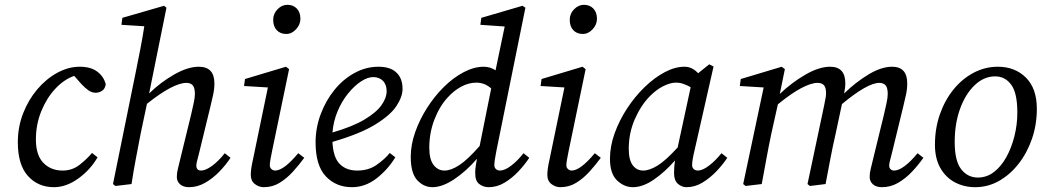

<svg xmlns="http://www.w3.org/2000/svg" viewBox="-20 -764 4335 797"><path d="M204 13Q138 13 96 -33.5Q54 -80 54 -174Q54 -237 76 -293.5Q98 -350 135 -393.5Q172 -437 218 -462Q264 -487 311 -487Q357 -487 384 -466.5Q411 -446 419 -414Q416 -395 403.5 -387Q391 -379 377 -379Q361 -379 346.5 -389.5Q332 -400 318 -415L288 -449Q245 -434 209 -395Q173 -356 151 -301.5Q129 -247 129 -185Q129 -120 160 -88Q191 -56 240 -56Q280 -56 310.5 -80Q341 -104 362 -129L385 -111Q355 -59 305 -23Q255 13 204 13Z M459 8 449 0 546 -477Q555 -521 563.5 -565.5Q572 -610 579 -655L484 -661L488 -690L661 -740L671 -732L599 -376Q647 -423 703.5 -455Q760 -487 805 -487Q870 -487 870 -418Q870 -394 864.5 -369.5Q859 -345 853 -320L808 -135Q803 -114 799 -99.5Q795 -85 795 -77Q795 -56 815 -56Q833 -56 859.5 -75Q886 -94 913 -128L937 -109Q918 -80 890.5 -51.5Q863 -23 831 -5Q799 13 765 13Q741 13 727.5 1Q714 -11 714 -30Q714 -47 718.5 -63.5Q723 -80 730 -111L773 -287Q779 -313 784 -336Q789 -359 789 -374Q789 -400 780 -410Q771 -420 754 -420Q727 -420 686 -398.5Q645 -377 590 -333L564 -210Q554 -158 544 -105.5Q534 -53 526 0Z M1021 -38Q1021 -49 1023 -64.5Q1025 -80 1032 -111L1092 -401L993 -407L997 -436L1167 -487L1180 -477L1109 -135Q1105 -116 1102.5 -101Q1100 -86 1100 -78Q1100 -68 1107 -62Q1114 -56 1122 -56Q1158 -56 1218 -128L1243 -109Q1221 -79 1195.5 -51Q1170 -23 1140.5 -5Q1111 13 1075 13Q1055 13 1038 0Q1021 -13 1021 -38ZM1168 -623Q1144 -623 1129 -638.5Q1114 -654 1114 -682Q1114 -707 1132 -725.5Q1150 -744 1173 -744Q1197 -744 1212 -728.5Q1227 -713 1227 -686Q1227 -662 1209 -642.5Q1191 -623 1168 -623Z M1529 -444Q1506 -444 1478.5 -426Q1451 -408 1425 -376Q1399 -344 1381.5 -302.5Q1364 -261 1360 -214Q1443 -238 1492.5 -267.5Q1542 -297 1563.5 -327.5Q1585 -358 1585 -385Q1585 -413 1569.5 -428.5Q1554 -444 1529 -444ZM1441 13Q1375 13 1332.5 -32Q1290 -77 1290 -173Q1290 -233 1311 -289.5Q1332 -346 1368 -390.5Q1404 -435 1451.5 -461Q1499 -487 1551 -487Q1600 -487 1625.5 -463Q1651 -439 1651 -395Q1651 -363 1626 -324.5Q1601 -286 1537.5 -247Q1474 -208 1360 -175Q1363 -111 1390 -83.5Q1417 -56 1463 -56Q1510 -56 1544 -80Q1578 -104 1598 -129L1621 -111Q1590 -60 1543 -23.5Q1496 13 1441 13Z M1762 -151Q1762 -102 1780 -79Q1798 -56 1825 -56Q1852 -56 1886.5 -78.5Q1921 -101 1971 -158L2019 -397Q2004 -410 1988.5 -415.5Q1973 -421 1958 -421Q1926 -421 1895 -404.5Q1864 -388 1838 -359Q1804 -322 1783 -267Q1762 -212 1762 -151ZM2040 -135Q2032 -95 2032 -78Q2032 -68 2039 -62Q2046 -56 2055 -56Q2075 -56 2101.5 -76Q2128 -96 2153 -128L2177 -109Q2158 -80 2131.5 -52Q2105 -24 2074 -5.5Q2043 13 2009 13Q1986 13 1969.5 0Q1953 -13 1953 -39Q1952 -50 1953.5 -64.5Q1955 -79 1960 -105Q1915 -53 1865.5 -20Q1816 13 1775 13Q1739 13 1712 -16Q1685 -45 1685 -113Q1685 -163 1703.5 -215.5Q1722 -268 1753 -316.5Q1784 -365 1823 -403.5Q1862 -442 1905 -464.5Q1948 -487 1988 -487Q2015 -487 2037 -472L2075 -654L1974 -661L1978 -690L2149 -740L2161 -732Z M2252 -38Q2252 -49 2254 -64.5Q2256 -80 2263 -111L2323 -401L2224 -407L2228 -436L2398 -487L2411 -477L2340 -135Q2336 -116 2333.5 -101Q2331 -86 2331 -78Q2331 -68 2338 -62Q2345 -56 2353 -56Q2389 -56 2449 -128L2474 -109Q2452 -79 2426.5 -51Q2401 -23 2371.5 -5Q2342 13 2306 13Q2286 13 2269 0Q2252 -13 2252 -38ZM2399 -623Q2375 -623 2360 -638.5Q2345 -654 2345 -682Q2345 -707 2363 -725.5Q2381 -744 2404 -744Q2428 -744 2443 -728.5Q2458 -713 2458 -686Q2458 -662 2440 -642.5Q2422 -623 2399 -623Z M2590 -146Q2590 -100 2606.5 -78Q2623 -56 2650 -56Q2676 -56 2710 -77Q2744 -98 2793 -152L2847 -402Q2833 -410 2817.5 -415.5Q2802 -421 2786 -421Q2762 -421 2732.5 -406Q2703 -391 2676 -363Q2640 -326 2615 -269Q2590 -212 2590 -146ZM2830 13Q2810 13 2794 -1Q2778 -15 2778 -45Q2778 -74 2782 -98Q2739 -49 2693.5 -18Q2648 13 2607 13Q2571 13 2541.5 -15Q2512 -43 2512 -105Q2512 -157 2531.5 -211Q2551 -265 2583.5 -314.5Q2616 -364 2656.5 -403Q2697 -442 2739.5 -464.5Q2782 -487 2821 -487Q2838 -487 2852 -480Q2866 -473 2878 -460L2924 -497L2942 -488L2862 -135Q2853 -98 2853 -78Q2853 -68 2860 -62Q2867 -56 2877 -56Q2896 -56 2922.5 -76Q2949 -96 2975 -128L2999 -109Q2980 -80 2953 -52Q2926 -24 2895 -5.5Q2864 13 2830 13Z M3641 13Q3617 13 3603.5 1Q3590 -11 3590 -30Q3590 -47 3594.5 -63.5Q3599 -80 3606 -111L3649 -287Q3655 -313 3660 -336Q3665 -359 3665 -374Q3665 -400 3656 -410Q3647 -420 3630 -420Q3581 -420 3475 -332L3449 -210Q3437 -158 3427 -105.5Q3417 -53 3407 0L3342 8L3332 0L3401 -326Q3403 -339 3406 -352Q3409 -365 3409 -377Q3409 -401 3400 -410.5Q3391 -420 3374 -420Q3347 -420 3305.5 -398Q3264 -376 3209 -331L3182 -210Q3171 -158 3161.5 -105.5Q3152 -53 3142 0L3075 8L3065 0L3150 -401L3051 -407L3055 -436L3225 -487L3238 -477L3217 -374Q3266 -421 3323 -454Q3380 -487 3426 -487Q3489 -487 3489 -418Q3489 -408 3487.5 -397.5Q3486 -387 3484 -376Q3531 -422 3584.5 -454.5Q3638 -487 3683 -487Q3746 -487 3746 -418Q3746 -394 3740.5 -369.5Q3735 -345 3729 -320L3684 -135Q3679 -114 3675 -99.5Q3671 -85 3671 -77Q3671 -67 3677 -61.5Q3683 -56 3691 -56Q3729 -56 3789 -128L3813 -109Q3792 -79 3765.5 -51Q3739 -23 3708 -5Q3677 13 3641 13Z M4028 13Q3982 13 3944 -7Q3906 -27 3883.5 -66.5Q3861 -106 3861 -163Q3861 -231 3881.5 -289.5Q3902 -348 3938 -392.5Q3974 -437 4021.5 -462Q4069 -487 4122 -487Q4193 -487 4238.5 -442Q4284 -397 4284 -312Q4284 -247 4264 -188.5Q4244 -130 4208.5 -84.5Q4173 -39 4127 -13Q4081 13 4028 13ZM4039 -27Q4076 -27 4106 -50Q4136 -73 4157.5 -112Q4179 -151 4191 -199Q4203 -247 4203 -297Q4203 -378 4177.5 -412.5Q4152 -447 4111 -447Q4064 -447 4025.5 -410Q3987 -373 3965 -311.5Q3943 -250 3943 -175Q3943 -96 3970 -61.5Q3997 -27 4039 -27Z"/></svg>

Font: Source Serif Pro
Style: Italic
Weight: 400
Italic angle: -12°
Designer: Frank Grießhammer
Foundry: Adobe Systems Incorporated
Version: Version 3.001;hotconv 1.0.111;makeotfexe 2.5.65597